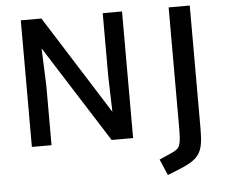

<svg xmlns="http://www.w3.org/2000/svg" viewBox="-60 -781 1270 1074"><g transform="rotate(-5 575.0 -244.0)"><path d="M95.2 0V-710.9H210.9L561 -156.7L555.2 -356V-710.9H663.6V0H543L197.3 -544.4L205.6 -334.5V0ZM839.4 222.7 800.8 132.8 870.1 102.1Q889.6 93.8 900.9 84.5Q912.1 75.2 917.2 60.3Q922.4 45.4 923.8 20Q925.3 -5.4 925.3 -46.4V-710.9H1043.9V-20.5Q1043.9 30.8 1038.6 64.9Q1033.2 99.1 1017.3 122.8Q1001.5 146.5 971.4 164.6Q941.4 182.6 892.6 201.7Z"/></g></svg>

Font: Comme Medium
Style: Regular
Weight: 500
Version: Version 1.000;gftools[0.9.27]